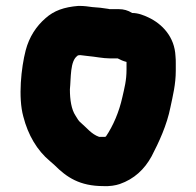

<svg xmlns="http://www.w3.org/2000/svg" viewBox="-20 -566 666 651"><path d="M409 -356V-330C409 -293 402 -268 395 -237C384 -187 364 -140 339 -103H338C337 -102 337 -102 336 -102H316C290 -111 274 -133 255 -149C247 -155 242 -164 236 -174C222 -195 217 -228 217 -263C221 -301 217 -360 243 -377C243 -378 243 -378 244 -378C247 -379 249 -379 252 -379H253C260 -378 268 -377 278 -376C302 -374 329 -368 353 -368H379C389 -363 397 -359 409 -356ZM246 -546C197 -542 163 -530 134 -504C103 -477 79 -441 67 -395C52 -337 41 -236 59 -171C75 -108 106 -56 149 -20L165 -6C206 35 250 65 331 65C352 66 371 63 386 58C435 41 470 8 494 -36C519 -84 546 -142 558 -203C566 -241 576 -280 576 -326V-350C576 -359 576 -368 575 -376C572 -441 530 -485 483 -507C468 -514 449 -522 428 -522C414 -531 399 -535 383 -535H353C352 -535 350 -535 347 -536C330 -539 310 -541 293 -542C277 -544 268 -546 246 -546Z"/></svg>

Font: Blanket
Style: Blk
Weight: 900
Foundry: Cannot Into Space Fonts
Version: Version 0.9